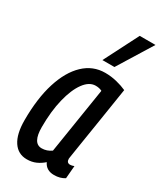

<svg xmlns="http://www.w3.org/2000/svg" viewBox="-201 -860 789 940"><g transform="rotate(30 193.0 -390.0)"><path d="M274 10Q229 10 212 -27Q193 -10 170.5 0Q148 10 120 10Q70 10 42.5 -31.5Q15 -73 15 -151Q15 -274 43 -363Q71 -452 122 -500.5Q173 -549 242 -549Q276 -549 308 -541Q340 -533 364 -522Q346 -407 334 -331Q322 -255 314.5 -208.5Q307 -162 303.5 -138.5Q300 -115 298.5 -106.5Q297 -98 297 -96Q297 -73 317 -73Q327 -73 339 -78L333 -6Q308 10 274 10ZM210 -91 269 -463Q254 -471 233 -471Q197 -471 168 -431.5Q139 -392 122 -322.5Q105 -253 105 -164Q105 -73 156 -73Q185 -73 210 -91ZM198 -596 297 -790H386L266 -596Z"/></g></svg>

Font: Georama Condensed Medium
Style: Italic
Weight: 500
Width: 3
Italic angle: -9°
Designer: Jean-Baptiste Levee
Foundry: Production Type
Version: Version 1.000